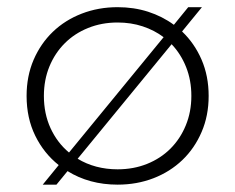

<svg xmlns="http://www.w3.org/2000/svg" viewBox="-20 -500 655 535"><path d="M99.1 14.5 143.6 -40Q102.3 -72.7 78.2 -121.8Q54.1 -170.9 54.1 -232.7Q54.1 -287.7 73.6 -333.2Q93.2 -378.6 127.3 -411.4Q161.4 -444.1 207.7 -462Q254.1 -480 307.7 -480Q353.2 -480 392.7 -467.3Q432.3 -454.5 464.5 -430.9L504.5 -480H542.7L487.3 -412.3Q521.8 -379.5 541.6 -333.9Q561.4 -288.2 561.4 -232.7Q561.4 -177.7 541.8 -132.3Q522.3 -86.8 488.2 -54.1Q454.1 -21.4 407.7 -3.4Q361.4 14.5 307.7 14.5Q268.2 14.5 233.2 5Q198.2 -4.5 168.2 -23.2L137.3 14.5ZM435.9 -396.4Q410 -415.9 377.5 -426.6Q345 -437.3 307.7 -437.3Q263.2 -437.3 225.5 -422Q187.7 -406.8 160.5 -379.5Q133.2 -352.3 117.7 -314.8Q102.3 -277.3 102.3 -232.7Q102.3 -183.2 120.9 -142.7Q139.5 -102.3 172.3 -75ZM307.7 -28.2Q352.3 -28.2 390 -43.4Q427.7 -58.6 455 -85.9Q482.3 -113.2 497.7 -150.7Q513.2 -188.2 513.2 -232.7Q513.2 -276.4 498.6 -313Q484.1 -349.5 458.2 -376.8L196.4 -57.7Q220 -43.2 248.2 -35.7Q276.4 -28.2 307.7 -28.2Z"/></svg>

Font: Spartan Light
Style: Regular
Weight: 300
Designer: Matt Bailey, Mirko Velimirovic
Foundry: Matt Bailey
Version: Version 1.005